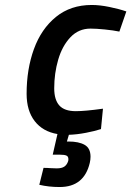

<svg xmlns="http://www.w3.org/2000/svg" viewBox="-20 -531 528 772"><path d="M198 -176Q198 -130 218.5 -107Q239 -84 285 -84Q322 -84 394 -94L386 -12Q362 -4 325.5 3Q289 10 257 11L249 38H255Q297 38 320.5 51.5Q344 65 344 99Q344 111 341 124Q318 221 220 221Q176 221 138 212L155 144Q171 144 181 145L208 146Q228 146 238.5 139Q249 132 254 117Q255 114 255 109Q255 98 247 94.5Q239 91 222 91H192L211 8Q152 -2 119.5 -44Q87 -86 87 -154Q87 -253 116.5 -334Q146 -415 205 -463Q264 -511 349 -511Q381 -511 420 -503Q459 -495 488 -485L460 -404Q436 -409 401.5 -412.5Q367 -416 344 -416Q296 -416 263 -381Q230 -346 214 -291Q198 -236 198 -176Z"/></svg>

Font: Cairo SemiBold
Style: Italic
Weight: 600
Italic angle: -13°
Designer: Mohamed Gaber, Accademia di Belle Arti di Urbino and others
Foundry: Kief Type Foundry, Accademia di Belle Arti di Urbino and others
Version: Version 3.011